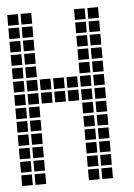

<svg xmlns="http://www.w3.org/2000/svg" viewBox="-49 -683 498 716"><g transform="rotate(-5 200.0 -325.0)"><path d="M5 -45V-5H45V-45ZM5 -95V-55H45V-95ZM5 -145V-105H45V-145ZM5 -195V-155H45V-195ZM5 -245V-205H45V-245ZM5 -295V-255H45V-295ZM5 -345V-305H45V-345ZM5 -395V-355H45V-395ZM5 -445V-405H45V-445ZM5 -495V-455H45V-495ZM5 -545V-505H45V-545ZM5 -595V-555H45V-595ZM5 -645V-605H45V-645ZM55 -645V-605H95V-645ZM55 -595V-555H95V-595ZM55 -545V-505H95V-545ZM55 -495V-455H95V-495ZM55 -445V-405H95V-445ZM55 -395V-355H95V-395ZM55 -345V-305H95V-345ZM55 -295V-255H95V-295ZM55 -245V-205H95V-245ZM55 -195V-155H95V-195ZM55 -145V-105H95V-145ZM55 -95V-55H95V-95ZM55 -45V-5H95V-45ZM105 -395V-355H145V-395ZM155 -395V-355H195V-395ZM205 -395V-355H245V-395ZM205 -345V-305H245V-345ZM155 -345V-305H195V-345ZM105 -345V-305H145V-345ZM255 -645V-605H295V-645ZM255 -595V-555H295V-595ZM255 -545V-505H295V-545ZM255 -495V-455H295V-495ZM255 -445V-405H295V-445ZM255 -395V-355H295V-395ZM255 -345V-305H295V-345ZM255 -295V-255H295V-295ZM255 -245V-205H295V-245ZM255 -195V-155H295V-195ZM255 -145V-105H295V-145ZM255 -95V-55H295V-95ZM255 -45V-5H295V-45ZM305 -45V-5H345V-45ZM305 -95V-55H345V-95ZM305 -145V-105H345V-145ZM305 -195V-155H345V-195ZM305 -245V-205H345V-245ZM305 -295V-255H345V-295ZM305 -345V-305H345V-345ZM305 -395V-355H345V-395ZM305 -445V-405H345V-445ZM305 -495V-455H345V-495ZM305 -545V-505H345V-545ZM305 -595V-555H345V-595ZM305 -645V-605H345V-645Z"/></g></svg>

Font: Nose Transport 13 Square
Style: Regular
Weight: 400
Designer: Nico Rohrbach
Foundry: Nose
Version: Version 1.400;Glyphs 3.2.3 (3260)